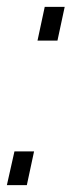

<svg xmlns="http://www.w3.org/2000/svg" viewBox="-21 -538 226 558"><path d="M88 -420 109 -518H167L146 -420ZM-1 0 21 -98H78L57 0Z"/></svg>

Font: Raleway-v4020
Style: Italic
Weight: 400
Italic angle: -12°
Designer: Matt McInerney, Pablo Impallari, Rodrigo Fuenzalida
Foundry: Matt McInerney, Pablo Impallari, Rodrigo Fuenzalida
Version: Version 4.020;PS 004.020;hotconv 1.0.88;makeotf.lib2.5.64775